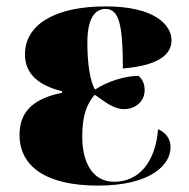

<svg xmlns="http://www.w3.org/2000/svg" viewBox="-20 -570 591 600"><path d="M286 10C450 10 513 -54 513 -110C513 -133 501 -155 474 -166C466 -66 416 -2 337 -2C266 -2 237 -67 237 -143C237 -215 254 -248 276 -274C306 -254 333 -229 368 -229C405 -229 432 -255 432 -288C432 -310 424 -323 413 -333C373 -333 318 -317 277 -290C261 -316 253 -373 253 -437C253 -506 273 -542 310 -542C352 -542 364 -493 364 -356C485 -366 516 -405 516 -444C516 -492 463 -550 311 -550C151 -550 58 -493 58 -400C58 -336 105 -302 174 -285V-280C95 -264 41 -229 41 -149C41 -49 125 10 286 10Z"/></svg>

Font: Noto Serif Display Black
Style: Regular
Weight: 900
Designer: Monotype Design Team
Foundry: Monotype Imaging Inc.
Version: Version 2.009